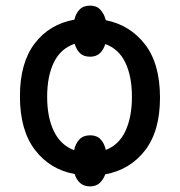

<svg xmlns="http://www.w3.org/2000/svg" viewBox="-20 -615 640 684"><path d="M301 49Q279 49 265.5 37Q252 25 246 5Q158 -11 104.5 -81Q51 -151 51 -272Q51 -391 103.5 -460Q156 -529 245 -545Q250 -567 263.5 -581Q277 -595 301 -595Q324 -595 337.5 -580.5Q351 -566 357 -543Q443 -526 496.5 -457Q550 -388 550 -267Q550 -148 496.5 -79Q443 -10 355 6Q348 25 335 37Q322 49 301 49ZM301 -413Q278 -413 265 -425.5Q252 -438 246 -459Q196 -442 172 -393Q148 -344 148 -270Q148 -197 172 -147.5Q196 -98 244 -80Q249 -104 263 -118.5Q277 -133 301 -133Q325 -133 338.5 -118.5Q352 -104 357 -81Q404 -99 427 -148.5Q450 -198 450 -270Q450 -343 426.5 -392Q403 -441 355 -458Q349 -438 336 -425.5Q323 -413 301 -413Z"/></svg>

Font: Noto Sans Mono Medium
Style: Regular
Weight: 500
Designer: Monotype Design Team
Foundry: Monotype Imaging Inc.
Version: Version 2.014